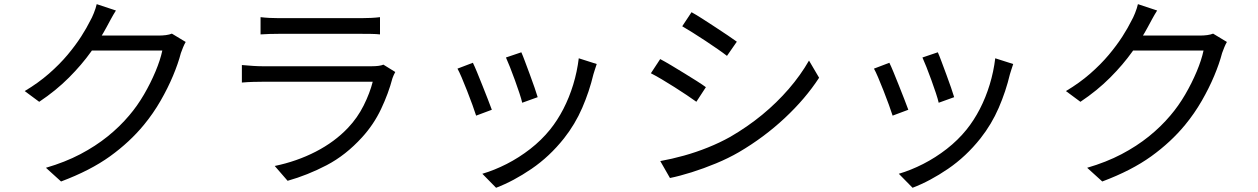

<svg xmlns="http://www.w3.org/2000/svg" viewBox="-20 -827 6040 922"><path d="M871.7 -625.5Q865.4 -615 859.1 -599.6Q852.9 -584.2 848.6 -572.2Q835.6 -522 810.7 -462.7Q785.9 -403.5 751 -342.9Q716.1 -282.2 671.3 -227.7Q603.2 -144.8 508.4 -76.4Q413.6 -8.1 273.2 44.5L200.6 -21.3Q292.7 -48.2 365.7 -86.6Q438.7 -125 496.9 -171.9Q555 -218.7 600.1 -272.2Q639.4 -318.2 671.5 -373.3Q703.6 -428.5 726.7 -483.7Q749.9 -539 759.5 -584.4H389.1L421.1 -656.2Q433.3 -656.2 466.2 -656.2Q499 -656.2 541.5 -656.2Q583.9 -656.2 625.9 -656.2Q668 -656.2 699.3 -656.2Q730.6 -656.2 740 -656.2Q760.1 -656.2 776.9 -658.4Q793.7 -660.7 805.4 -665.5ZM536.7 -776.5Q524.2 -756.9 512.1 -734.5Q500.1 -712.1 492.5 -698.1Q463.2 -643 418 -579.7Q372.9 -516.3 310.8 -454.1Q248.7 -391.8 168.3 -338.1L98.7 -389.7Q163.5 -428.3 214.7 -473Q266 -517.8 304.4 -563.6Q342.8 -609.5 370 -651.9Q397.1 -694.3 413.4 -727.7Q421.3 -740.8 430.7 -764.3Q440.1 -787.8 444.4 -807.1Z M1231.2 -744.6Q1251 -742.2 1274 -741Q1297.1 -739.8 1320.6 -739.8Q1336.4 -739.8 1375.9 -739.8Q1415.4 -739.8 1465.6 -739.8Q1515.9 -739.8 1566.2 -739.8Q1616.6 -739.8 1656.6 -739.8Q1696.7 -739.8 1714.3 -739.8Q1737.7 -739.8 1762.1 -741Q1786.5 -742.2 1804.8 -744.6V-661.8Q1786.9 -663.8 1762.5 -664.2Q1738.2 -664.6 1712.9 -664.6Q1696.3 -664.6 1656.6 -664.6Q1617 -664.6 1566.8 -664.6Q1516.5 -664.6 1466.3 -664.6Q1416 -664.6 1376.6 -664.6Q1337.2 -664.6 1320.6 -664.6Q1298.1 -664.6 1274.9 -663.9Q1251.8 -663.2 1231.2 -661.8ZM1878.1 -481.3Q1874.6 -474.6 1870.5 -466.1Q1866.5 -457.6 1864.7 -451.6Q1845.2 -377.8 1809.9 -303.4Q1774.7 -229 1718.7 -167.6Q1640.5 -81.6 1548.5 -33.6Q1456.5 14.4 1361.1 41.2L1299.3 -30Q1405.3 -51.9 1496.4 -98.8Q1587.4 -145.7 1651.2 -213.2Q1696.7 -261.1 1726.5 -320.7Q1756.2 -380.3 1769.8 -434.4Q1759.4 -434.4 1728.5 -434.4Q1697.6 -434.4 1653.9 -434.4Q1610.1 -434.4 1559.5 -434.4Q1508.9 -434.4 1457.7 -434.4Q1406.4 -434.4 1361.8 -434.4Q1317.2 -434.4 1284.8 -434.4Q1252.4 -434.4 1239.2 -434.4Q1221.4 -434.4 1195.1 -433.7Q1168.8 -433 1141.5 -430.6V-514.7Q1169.1 -512.3 1194.1 -510.6Q1219.1 -508.9 1239.2 -508.9Q1250.1 -508.9 1281 -508.9Q1311.9 -508.9 1356 -508.9Q1400.1 -508.9 1450.9 -508.9Q1501.6 -508.9 1552.6 -508.9Q1603.7 -508.9 1648 -508.9Q1692.3 -508.9 1723.6 -508.9Q1754.9 -508.9 1765.8 -508.9Q1783.2 -508.9 1798 -510.8Q1812.8 -512.8 1821.1 -516.6Z M2483.5 -575.9Q2490.2 -561.2 2501.1 -531.8Q2512 -502.4 2524.4 -469.2Q2536.8 -436 2547 -406.3Q2557.2 -376.6 2562 -360.4L2487.7 -333.6Q2483.9 -350.8 2474.2 -380.1Q2464.5 -409.4 2452.5 -442.5Q2440.5 -475.6 2428.9 -504.9Q2417.2 -534.2 2409.6 -550.9ZM2845.5 -519.6Q2840.4 -504.6 2836.6 -492.5Q2832.8 -480.4 2829.7 -470.4Q2810.1 -388 2776 -309.3Q2742 -230.6 2688.4 -162.6Q2619 -75.2 2532.5 -16.2Q2446.1 42.8 2362.2 74.7L2296.2 7.5Q2354 -9.5 2413.3 -39.7Q2472.5 -69.9 2526.5 -111.9Q2580.4 -153.9 2621.4 -204.7Q2656.8 -248.6 2685.3 -303.6Q2713.7 -358.7 2732.7 -421Q2751.6 -483.3 2759.3 -547.1ZM2250.8 -525.6Q2258.8 -509.5 2270.9 -480.1Q2283 -450.7 2296.6 -416.5Q2310.2 -382.3 2322.5 -350.8Q2334.8 -319.4 2341.8 -299.9L2266.4 -271.7Q2260.4 -291.1 2248.6 -323.4Q2236.8 -355.7 2223 -391Q2209.2 -426.3 2196.8 -455.3Q2184.4 -484.3 2176.8 -497.4Z M3300.8 -768.4Q3323.1 -756.2 3353.1 -736.9Q3383.1 -717.6 3415 -696.7Q3446.9 -675.8 3474.5 -657.3Q3502.2 -638.8 3518.3 -626.8L3471 -558.7Q3453.3 -572.5 3425.9 -591.5Q3398.6 -610.5 3367.7 -630.9Q3336.8 -651.3 3307.3 -669.8Q3277.8 -688.3 3256.1 -700.9ZM3150.7 -53.5Q3205.9 -63.5 3264 -79.6Q3322.1 -95.7 3379 -118.6Q3435.9 -141.4 3486.4 -169.6Q3569.3 -217.6 3640.1 -275.8Q3710.8 -334.1 3767.7 -400Q3824.7 -466 3864.9 -536.2L3913.4 -453.7Q3848.1 -353.2 3748.4 -260Q3648.6 -166.8 3528.5 -96.4Q3478.1 -67.2 3418.8 -42.6Q3359.4 -18 3301.6 0.2Q3243.8 18.4 3197.2 27.8ZM3150.3 -543.3Q3172.4 -531.7 3203.2 -513.3Q3234 -494.9 3266 -475.2Q3298 -455.6 3325.8 -438Q3353.5 -420.4 3369.7 -408.4L3324 -338.3Q3305.2 -351.9 3277.8 -370.3Q3250.3 -388.6 3219.1 -408.5Q3187.9 -428.4 3158.1 -446Q3128.3 -463.6 3105.6 -475.2Z M4483.5 -575.9Q4490.2 -561.2 4501.1 -531.8Q4512 -502.4 4524.4 -469.2Q4536.8 -436 4547 -406.3Q4557.2 -376.6 4562 -360.4L4487.7 -333.6Q4483.9 -350.8 4474.2 -380.1Q4464.5 -409.4 4452.5 -442.5Q4440.5 -475.6 4428.9 -504.9Q4417.2 -534.2 4409.6 -550.9ZM4845.5 -519.6Q4840.4 -504.6 4836.6 -492.5Q4832.8 -480.4 4829.7 -470.4Q4810.1 -388 4776 -309.3Q4742 -230.6 4688.4 -162.6Q4619 -75.2 4532.5 -16.2Q4446.1 42.8 4362.2 74.7L4296.2 7.5Q4354 -9.5 4413.3 -39.7Q4472.5 -69.9 4526.5 -111.9Q4580.4 -153.9 4621.4 -204.7Q4656.8 -248.6 4685.3 -303.6Q4713.7 -358.7 4732.7 -421Q4751.6 -483.3 4759.3 -547.1ZM4250.8 -525.6Q4258.8 -509.5 4270.9 -480.1Q4283 -450.7 4296.6 -416.5Q4310.2 -382.3 4322.5 -350.8Q4334.8 -319.4 4341.8 -299.9L4266.4 -271.7Q4260.4 -291.1 4248.6 -323.4Q4236.8 -355.7 4223 -391Q4209.2 -426.3 4196.8 -455.3Q4184.4 -484.3 4176.8 -497.4Z M5871.7 -625.5Q5865.4 -615 5859.1 -599.6Q5852.9 -584.2 5848.6 -572.2Q5835.6 -522 5810.7 -462.7Q5785.9 -403.5 5751 -342.9Q5716.1 -282.2 5671.3 -227.7Q5603.2 -144.8 5508.4 -76.4Q5413.6 -8.1 5273.2 44.5L5200.6 -21.3Q5292.7 -48.2 5365.7 -86.6Q5438.7 -125 5496.9 -171.9Q5555 -218.7 5600.1 -272.2Q5639.4 -318.2 5671.5 -373.3Q5703.6 -428.5 5726.7 -483.7Q5749.9 -539 5759.5 -584.4H5389.1L5421.1 -656.2Q5433.3 -656.2 5466.2 -656.2Q5499 -656.2 5541.5 -656.2Q5583.9 -656.2 5625.9 -656.2Q5668 -656.2 5699.3 -656.2Q5730.6 -656.2 5740 -656.2Q5760.1 -656.2 5776.9 -658.4Q5793.7 -660.7 5805.4 -665.5ZM5536.7 -776.5Q5524.2 -756.9 5512.1 -734.5Q5500.1 -712.1 5492.5 -698.1Q5463.2 -643 5418 -579.7Q5372.9 -516.3 5310.8 -454.1Q5248.7 -391.8 5168.3 -338.1L5098.7 -389.7Q5163.5 -428.3 5214.7 -473Q5266 -517.8 5304.4 -563.6Q5342.8 -609.5 5370 -651.9Q5397.1 -694.3 5413.4 -727.7Q5421.3 -740.8 5430.7 -764.3Q5440.1 -787.8 5444.4 -807.1Z"/></svg>

Font: Noto Sans KR Thin
Style: Regular
Weight: 100
Designer: Ryoko NISHIZUKA 西塚涼子 (kana, bopomofo & ideographs); Paul D. Hunt (Latin, Greek & Cyrillic); Sandoll Communications 산돌커뮤니
Foundry: Adobe
Version: Version 2.004-H2;hotconv 1.0.118;makeotfexe 2.5.65603